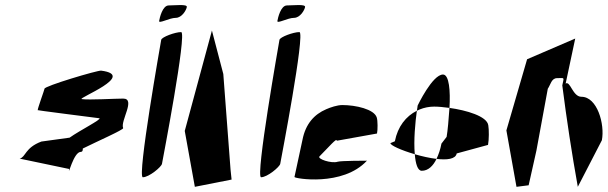

<svg xmlns="http://www.w3.org/2000/svg" viewBox="-20 -722 2349 742"><path d="M56 -109 247 -69C242 -35 264 -135 292 -135C299 -135 300 -140 300 -148C352 -174 459 -221 456 -227C444 -254 506 -341 456 -341C423 -341 325 -335 296 -339C277 -342 510 -431 371 -449C358 -451 150 -389 152 -379C152 -376 124 -299 126 -297C98 -298 361 -266 364 -265C374 -261 288 -218 249 -190L140 -175C76 -151 80 -115 56 -109Z M595 -641C593 -629 635 -653 659 -653C683 -653 700 -683 702 -695C704 -707 656 -701 632 -701C608 -701 597 -653 595 -641ZM603 -568C601 -556 509 -37 532 -37C556 -37 604 -77 606 -89C608 -101 704 -598 680 -598C657 -598 605 -579 603 -568Z M694 -216 733 0 875 -28 871 -66 843 -436 799 -604Z M1052 -641C1050 -629 1092 -653 1116 -653C1140 -653 1157 -683 1159 -695C1161 -707 1113 -701 1089 -701C1065 -701 1054 -653 1052 -641ZM1060 -568C1058 -556 966 -37 989 -37C1013 -37 1061 -77 1063 -89C1065 -101 1161 -598 1137 -598C1114 -598 1062 -579 1060 -568Z M1118 -38C1117 -32 1305 0 1398 -101C1398 -101 1297 -101 1285 -97C1261 -89 1204 -108 1215 -118C1248 -151 1284 -193 1281 -178L1437 -206C1440 -220 1440 -256 1436 -268C1426 -300 1355 -316 1303 -316C1283 -316 1257 -307 1241 -300C1194 -280 1161 -243 1149 -182Z M1489 -169C1487 -161 1531 -141 1583 -126C1578 -179 1585 -251 1591 -294C1549 -273 1517 -233 1506 -176ZM1594 -314C1593 -309 1593 -302 1591 -294L1602 -299C1619 -306 1638 -310 1658 -310C1674 -310 1695 -308 1717 -305C1721 -370 1716 -434 1692 -434C1651 -434 1594 -314 1594 -314ZM1583 -126C1586 -89 1594 -62 1610 -62C1635 -62 1654 -81 1667 -108C1641 -111 1610 -118 1583 -126ZM1667 -108C1707 -103 1741 -107 1745 -129L1866 -162C1870 -182 1870 -222 1867 -238C1862 -273 1782 -296 1717 -305C1714 -260 1710 -216 1706 -193L1686 -167C1682 -145 1675 -125 1667 -108Z M1937 -218 1976 0 2023 -6 2053 -140 2097 -379C2108 -395 2111 -420 2133 -420C2163 -420 2160 -426 2153 -392C2170 -259 2190 -128 2213 0L2306 -180C2318 -242 2288 -348 2227 -348C2193 -348 2184 -411 2166 -399L2203 -573L2017 -493Z"/></svg>

Font: Corrode
Style: Ita
Weight: 400
Designer: Mew Too
Version: Version 0.532